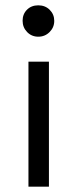

<svg xmlns="http://www.w3.org/2000/svg" viewBox="-20 -537 291 722"><path d="M124 -517Q150 -517 167 -500Q184 -483 184 -458.5Q184 -434 166.5 -416.5Q149 -399 124 -399Q99 -399 82 -416.5Q65 -434 65 -459Q65 -484 81.5 -500.5Q98 -517 124 -517ZM164 165H87V-305H164Z"/></svg>

Font: Hind Mysuru
Style: Regular
Weight: 400
Designer: Manushi Parikh, Hitesh Malaviya
Foundry: Indian Type Foundry
Version: Version 0.703;PS 1.0;hotconv 1.0.86;makeotf.lib2.5.63406